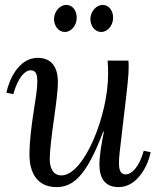

<svg xmlns="http://www.w3.org/2000/svg" viewBox="-20 -745 633 776"><path d="M248 -725.1C223.1 -725.1 200.2 -700.7 198.2 -670.4C197.8 -639.6 216.8 -615.7 242.2 -615.7C266.1 -615.7 289.1 -639.6 290 -670.4C291.5 -700.7 273.9 -725.1 248 -725.1ZM395 -725.1C370.1 -725.1 347.2 -700.7 345.2 -670.4C344.7 -639.6 363.8 -615.7 389.2 -615.7C413.1 -615.7 436 -639.6 437 -670.4C438.5 -700.7 420.9 -725.1 395 -725.1ZM33.7 -364.3C53.7 -435.1 82 -460.9 104 -460.9C127.9 -460.9 130.9 -439 130.9 -414.1C130.9 -356.9 99.1 -230 99.1 -119.1C99.1 -49.8 128.4 11.2 208.5 11.2C273.4 11.2 329.1 -30.8 397 -212.9H399.9C390.1 -163.1 381.8 -116.7 381.8 -79.1C381.8 -24.9 404.8 11.2 459 11.2C539.1 11.2 580.1 -83 588.9 -129.9L561 -135.7C541 -64.9 509.8 -40 487.8 -40C466.8 -40 460.9 -60.1 460.9 -84C460.9 -113.8 461.9 -113.8 480 -270C495.1 -396 500 -439.9 500 -474.1C500 -484.9 500 -491.2 499 -500H415C416 -482.9 417 -466.8 417 -446.8C417 -277.8 319.8 -36.1 228 -36.1C189 -36.1 181.2 -76.2 181.2 -99.1C181.2 -183.1 213.9 -337.9 213.9 -414.1C213.9 -476.1 186 -511.2 132.8 -511.2C52.7 -511.2 15.1 -417 5.9 -370.1Z"/></svg>

Font: Lora Italic
Style: Regular
Weight: 400
Italic angle: -3°
Designer: Olga Karpushina, Alexei Vanyashin
Foundry: Cyreal
Version: Version 1.011;PS 001.011;hotconv 1.0.70;makeotf.lib2.5.58329